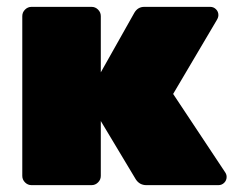

<svg xmlns="http://www.w3.org/2000/svg" viewBox="-20 -540 684 560"><path d="M372 -503Q382 -520 401 -520H593Q603 -520 610 -513Q617 -506 617 -496Q617 -489 612 -481L485 -266L637 -37Q641 -31 641 -24Q641 -14 634 -7Q627 0 617 0H407Q387 0 376 -17L274 -187V-27Q274 -16 266 -8Q258 0 247 0H72Q61 0 53 -8Q45 -16 45 -27V-493Q45 -504 53 -512Q61 -520 72 -520H247Q258 -520 266 -512Q274 -504 274 -493V-329Z"/></svg>

Font: Rubik
Style: Regular
Weight: 900
Designer: Hubert & Fischer
Foundry: Hubert & Fischer
Version: Version 1.100